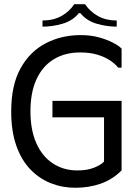

<svg xmlns="http://www.w3.org/2000/svg" viewBox="-20 -877 644 908"><path d="M33 -350Q33 -475 77.5 -554.5Q122 -634 196.5 -672.5Q271 -711 361 -711Q410 -711 449 -700Q488 -689 515.5 -674.5Q543 -660 555 -647V-557H539Q524 -576 498.5 -592.5Q473 -609 438.5 -619Q404 -629 359 -629Q287 -629 234 -596.5Q181 -564 152.5 -502Q124 -440 124 -351Q124 -263 151.5 -200.5Q179 -138 229.5 -104.5Q280 -71 346 -71Q393 -71 426 -84.5Q459 -98 472 -113V-322H228V-400H555V-71Q512 -28 456.5 -8.5Q401 11 336 11Q275 11 220.5 -10.5Q166 -32 123.5 -76Q81 -120 57 -188.5Q33 -257 33 -350ZM331 -857H382Q407 -821 444.5 -800.5Q482 -780 532 -780V-751Q484 -751 436.5 -765Q389 -779 360 -815H353Q324 -779 276.5 -765Q229 -751 181 -751V-780Q232 -780 270 -801Q308 -822 331 -857Z"/></svg>

Font: Phudu
Style: Regular
Weight: 400
Version: Version 1.005;gftools[0.9.23]